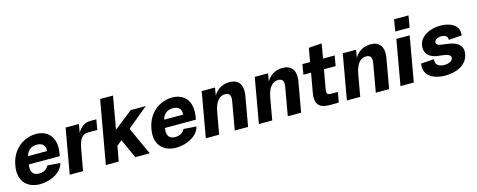

<svg xmlns="http://www.w3.org/2000/svg" viewBox="-32 -1376 5120 2059"><g transform="rotate(-15 2527.5 -347.0)"><path d="M227 16C347 16 472 -48 494 -148L353 -158C345 -138 317 -97 247 -97C177 -97 150 -140 164 -220H507L512 -247C545 -437 441 -516 321 -516C201 -516 54 -437 21 -247C-13 -56 107 16 227 16ZM180 -308C188 -358 231 -403 301 -403C371 -403 397 -358 389 -308Z M559 0H707L747 -224C766 -334 792 -387 872 -387H969L988 -500H921C866 -500 815 -473 778 -405L795 -500H647Z M960 0H1103L1133 -167L1190 -214L1287 0H1447L1306 -310L1537 -500H1369L1163 -337L1227 -700H1084Z M1738 16C1858 16 1983 -48 2005 -148L1864 -158C1856 -138 1828 -97 1758 -97C1688 -97 1661 -140 1675 -220H2018L2023 -247C2056 -437 1952 -516 1832 -516C1712 -516 1565 -437 1532 -247C1498 -56 1618 16 1738 16ZM1691 -308C1699 -358 1742 -403 1812 -403C1882 -403 1908 -358 1900 -308Z M2446 -313 2391 0H2539L2597 -329C2620 -459 2561 -516 2471 -516C2390 -516 2331 -480 2291 -414L2306 -500H2158L2070 0H2218L2261 -243C2281 -354 2330 -403 2390 -403C2420 -403 2461 -393 2446 -313Z M3035 -313 2980 0H3128L3186 -329C3209 -459 3150 -516 3060 -516C2979 -516 2920 -480 2880 -414L2895 -500H2747L2659 0H2807L2850 -243C2870 -354 2919 -403 2979 -403C3009 -403 3050 -393 3035 -313Z M3442 0H3546L3566 -113H3504C3446 -113 3438 -123 3449 -185L3485 -387H3615L3634 -500H3505L3533 -661L3388 -651L3361 -500H3276L3257 -387H3342L3304 -174C3281 -46 3336 0 3442 0Z M4012 -313 3957 0H4105L4163 -329C4186 -459 4127 -516 4037 -516C3956 -516 3897 -480 3857 -414L3872 -500H3724L3636 0H3784L3827 -243C3847 -354 3896 -403 3956 -403C3986 -403 4027 -393 4012 -313Z M4231 0H4379L4467 -500H4319ZM4328 -580H4488L4510 -710H4350Z M4727 16C4847 16 4969 -33 4990 -153C5011 -273 4900 -300 4822 -309L4771 -315C4732 -320 4710 -335 4715 -360C4719 -385 4751 -403 4791 -403C4831 -403 4866 -385 4859 -345L5005 -355C5024 -465 4921 -516 4811 -516C4701 -516 4585 -465 4568 -365C4550 -265 4621 -219 4698 -209L4751 -203C4790 -198 4848 -188 4841 -148C4836 -118 4797 -97 4747 -97C4697 -97 4641 -116 4653 -186L4507 -176C4483 -36 4607 16 4727 16Z"/></g></svg>

Font: Uncut Sans
Style: Bold Italic
Weight: 700
Italic angle: -10°
Designer: Kasper Nordkvist
Foundry: Uncut Type
Version: Version 1.111;FEAKit 1.0